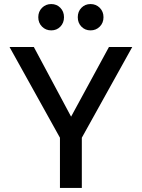

<svg xmlns="http://www.w3.org/2000/svg" viewBox="-20 -928 700 948"><path d="M633 -696 384 -248V0H276V-248L27 -696H147L331 -352L518 -696ZM169 -843Q169 -871 187.5 -889.5Q206 -908 233 -908Q260 -908 278 -889.5Q296 -871 296 -843Q296 -815 278 -796.5Q260 -778 233 -778Q206 -778 187.5 -796.5Q169 -815 169 -843ZM364 -843Q364 -871 382 -889.5Q400 -908 427 -908Q454 -908 472.5 -889.5Q491 -871 491 -843Q491 -815 472.5 -796.5Q454 -778 427 -778Q400 -778 382 -796.5Q364 -815 364 -843Z"/></svg>

Font: Amiko SemiBold
Style: Regular
Weight: 600
Designer: Pablo Impallari, Rodrigo Fuenzalida, Andres Torresi
Foundry: Impallari Type
Version: Version 1.001; ttfautohint (v1.3)